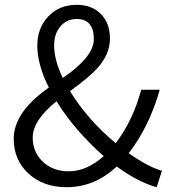

<svg xmlns="http://www.w3.org/2000/svg" viewBox="-20 -765 710 798"><path d="M99 -43Q37 -100 37 -188Q37 -299 183 -401Q135 -497 135 -575Q135 -648 180 -696Q226 -745 299 -745Q363 -745 401 -705Q437 -667 437 -604Q437 -540 385 -482Q353 -446 271 -386Q345 -266 461 -170Q532 -263 567 -392H644Q601 -240 515 -128Q595 -72 653 -55L631 13Q554 -8 465 -73Q374 13 257 13Q160 13 99 -43ZM215 -344Q116 -265 116 -193Q116 -131 160 -91Q202 -53 266 -53Q340 -53 411 -116Q290 -223 215 -344ZM370 -602Q370 -686 299 -686Q256 -686 230 -654Q205 -624 205 -576Q205 -515 241 -441Q370 -529 370 -602Z"/></svg>

Font: Source Han Sans CN Normal
Style: Regular
Weight: 350
Designer: Ryoko NISHIZUKA 西塚涼子 (kana, bopomofo & ideographs); Paul D. Hunt (Latin, Greek & Cyrillic); Sandoll Communications 산돌커뮤니
Foundry: Adobe
Version: Version 2.004;hotconv 1.0.118;makeotfexe 2.5.65603